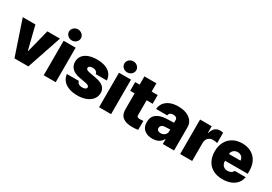

<svg xmlns="http://www.w3.org/2000/svg" viewBox="27 -1652 3618 2555"><g transform="rotate(30 1835.5 -374.0)"><path d="M399.4 0H185.5L6.8 -530.3H201.2L290 -175.8H294.9L384.8 -530.3H578.1Z M634.8 -530.3H819.3V0H634.8ZM634.8 -672.9Q634.8 -695.8 647.2 -715.3Q659.7 -734.9 680.7 -746.3Q701.7 -757.8 726.6 -757.8Q751.5 -757.8 772.5 -746.3Q793.5 -734.9 805.9 -715.3Q818.4 -695.8 818.4 -672.9Q818.4 -649.9 805.9 -630.4Q793.5 -610.8 772.5 -599.4Q751.5 -587.9 726.6 -587.9Q701.7 -587.9 680.7 -599.4Q659.7 -610.8 647.2 -630.4Q634.8 -649.9 634.8 -672.9Z M1152.3 -413.1Q1125 -413.1 1107.2 -403.1Q1089.4 -393.1 1089.8 -376Q1088.4 -347.2 1143.6 -336.9L1249 -317.4Q1330.6 -302.7 1370.1 -267.6Q1409.7 -232.4 1410.2 -173.8Q1409.7 -118.7 1377 -77.1Q1344.2 -35.6 1287.1 -12.9Q1230 9.8 1157.2 9.8Q1078.6 9.8 1021.2 -12.2Q963.9 -34.2 931.4 -74.5Q898.9 -114.7 893.6 -168.9H1077.1Q1081.5 -143.6 1103 -129.4Q1124.5 -115.2 1158.2 -115.2Q1186.5 -115.2 1204.3 -125.2Q1222.2 -135.3 1222.7 -152.3Q1222.2 -168.5 1207.3 -178Q1192.4 -187.5 1160.2 -193.4L1067.4 -210Q987.3 -224.6 946.8 -263.9Q906.2 -303.2 906.2 -365.2Q906.2 -419.4 935.5 -458Q964.8 -496.6 1019.3 -516.8Q1073.7 -537.1 1148.4 -537.1Q1223.1 -537.1 1278.1 -515.9Q1333 -494.6 1363.5 -454.6Q1394 -414.6 1396.5 -359.4H1226.6Q1223.6 -383.8 1202.9 -398.4Q1182.1 -413.1 1152.3 -413.1Z M1485.4 -530.3H1669.9V0H1485.4ZM1485.4 -672.9Q1485.4 -695.8 1497.8 -715.3Q1510.3 -734.9 1531.2 -746.3Q1552.2 -757.8 1577.1 -757.8Q1602.1 -757.8 1623 -746.3Q1644 -734.9 1656.5 -715.3Q1668.9 -695.8 1668.9 -672.9Q1668.9 -649.9 1656.5 -630.4Q1644 -610.8 1623 -599.4Q1602.1 -587.9 1577.1 -587.9Q1552.2 -587.9 1531.2 -599.4Q1510.3 -610.8 1497.8 -630.4Q1485.4 -649.9 1485.4 -672.9Z M2080.1 -396.5H1987.3V-169.9Q1987.3 -149.4 1998.5 -141.6Q2009.8 -133.8 2034.2 -133.8Q2062 -133.8 2086.9 -136.7V1Q2045.9 7.8 1999 7.8Q1900.9 7.8 1851.6 -31Q1802.2 -69.8 1802.7 -151.4V-396.5H1734.4V-530.3H1802.7V-657.2H1987.3V-530.3H2080.1Z M2329.1 -315.4 2453.1 -320.3V-363.3Q2453.1 -384.8 2436.5 -397Q2419.9 -409.2 2392.6 -409.2Q2363.8 -409.2 2346.2 -396.5Q2328.6 -383.8 2325.2 -359.4H2154.3Q2157.7 -409.2 2185.8 -449.5Q2213.9 -489.7 2267.1 -513.4Q2320.3 -537.1 2395.5 -537.1Q2468.3 -537.1 2523.2 -514.9Q2578.1 -492.7 2607.9 -452.9Q2637.7 -413.1 2637.7 -362.3V0H2464.8V-74.2H2460.9Q2416 8.8 2306.6 8.8Q2227.5 8.8 2180.7 -30.5Q2133.8 -69.8 2133.8 -146.5Q2133.8 -229 2187 -269.5Q2240.2 -310.1 2329.1 -315.4ZM2366.2 -109.4Q2389.6 -109.4 2409.9 -118.9Q2430.2 -128.4 2442.4 -146.5Q2454.6 -164.6 2454.1 -188.5V-216.8Q2396 -215.3 2362.3 -211.9Q2337.4 -209 2322.5 -193.8Q2307.6 -178.7 2307.6 -157.2Q2307.6 -134.3 2323.7 -121.8Q2339.8 -109.4 2366.2 -109.4Z M2731.4 -530.3H2910.2V-430.7H2916Q2930.2 -484.4 2961.4 -510.7Q2992.7 -537.1 3037.1 -537.1Q3063 -537.1 3085 -531.2V-372.1Q3072.3 -377 3052.2 -379.4Q3032.2 -381.8 3015.6 -381.8Q2986.8 -381.8 2964.4 -368.9Q2941.9 -356 2929 -332.8Q2916 -309.6 2916 -279.3V0H2731.4Z M3111.3 -263.7Q3111.3 -345.2 3144.3 -407.2Q3177.2 -469.2 3238 -503.2Q3298.8 -537.1 3379.9 -537.1Q3458.5 -537.1 3517.6 -504.6Q3576.7 -472.2 3609.1 -410.9Q3641.6 -349.6 3641.6 -265.6V-221.7H3293.9V-214.8Q3293.9 -173.3 3319.1 -147.2Q3344.2 -121.1 3387.7 -121.1Q3418 -121.1 3440.4 -133.8Q3462.9 -146.5 3471.7 -168.9H3640.6Q3631.3 -114.3 3597.9 -74Q3564.5 -33.7 3509.8 -12Q3455.1 9.8 3383.8 9.8Q3299.8 9.8 3238.5 -22.9Q3177.2 -55.7 3144.3 -117.2Q3111.3 -178.7 3111.3 -263.7ZM3470.7 -325.2Q3470.2 -348.6 3458.7 -367.2Q3447.3 -385.7 3427.7 -396Q3408.2 -406.2 3383.8 -406.2Q3359.4 -406.2 3339.1 -395.8Q3318.8 -385.3 3306.6 -366.9Q3294.4 -348.6 3293.9 -325.2Z"/></g></svg>

Font: Pretendard GOV Black
Style: Regular
Weight: 900
Designer: Base glyphs from Inter by Rasmus Andersson; Hangeul glyphs from Noto Sans CJK(Source Han Sans) by Jang Soo-young and Kan
Foundry: Kil Hyung-jin
Version: Version 1.309